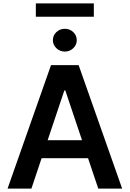

<svg xmlns="http://www.w3.org/2000/svg" viewBox="-20 -1111 764 1131"><path d="M699.6 0H558.9L498.6 -179.3H225.1L165.1 0H24.5L280.5 -727.3H443.2ZM463.1 -285.2 364.7 -578.1H359L260.7 -285.2ZM532.7 -1012.4H191.1V-1090.9H532.7ZM361.9 -807.2Q332.7 -807.2 312.1 -827.1Q291.5 -846.9 291.5 -874.3Q291.5 -902.3 312.1 -921.9Q332.7 -941.4 361.9 -941.4Q391 -941.4 411.6 -921.9Q432.2 -902.3 432.2 -874.3Q432.2 -846.9 411.6 -827.1Q391 -807.2 361.9 -807.2Z"/></svg>

Font: Linik Sans SemiBold
Style: Regular
Weight: 600
Designer: Rasmus Andersson (font), Cristiano Sobral (main changes)
Foundry: rsms
Version: Version 3.018;June 1, 2022;FontCreator 14.0.0.2814 64-bit; t